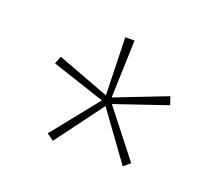

<svg xmlns="http://www.w3.org/2000/svg" viewBox="-65 -845 532 470"><g transform="rotate(20 201.5 -609.5)"><path d="M214 -759H190L194 -609L58 -660L50 -640L189 -594L92 -473L110 -460L202 -584L292 -460L309 -474L215 -594L350 -640L343 -661L209 -609Z"/></g></svg>

Font: Noto Sans Armenian Condensed Thin
Style: Regular
Weight: 100
Width: 3
Designer: Monotype Design Team
Foundry: Monotype Imaging Inc.
Version: Version 2.008